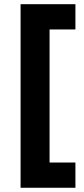

<svg xmlns="http://www.w3.org/2000/svg" viewBox="-20 -762 396 906"><path d="M77.1 124V-742.2H335.9V-623H213.9V4.9H335.9V124Z"/></svg>

Font: TruenoSBd
Style: Demi
Weight: 600
Designer: Julieta Ulanovsky
Foundry: Julieta Ulanovsky
Version: Version 3.001b